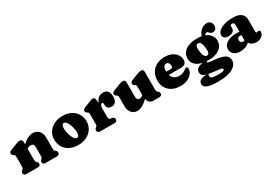

<svg xmlns="http://www.w3.org/2000/svg" viewBox="43 -1667 4207 2953"><g transform="rotate(-30 2147.0 -190.0)"><path d="M287 -452V-406Q344.5 -456.5 389.2 -476.8Q434 -497 472 -497Q539 -497 580 -452.8Q621 -408.5 621 -337V-142Q621 -116.5 624.5 -106.8Q628 -97 635 -92L642 -87Q654 -78 660.5 -68Q667 -58 667 -43Q667 -23 654.5 -11.5Q642 0 620 0H411Q369 0 369 -43Q369 -67 388 -81L396 -87Q403.5 -92.5 406.2 -103Q409 -113.5 409 -142V-286Q409 -350 354 -350Q337.5 -350 320.2 -345Q303 -340 287 -326V-142Q287 -113.5 289.8 -103Q292.5 -92.5 300 -87L308 -81Q327 -67 327 -43Q327 0 285 0H76Q54.5 0 41.8 -11.5Q29 -23 29 -43Q29 -58 35.5 -68.5Q42 -79 54 -87L61 -92Q68 -97.5 71.5 -107Q75 -116.5 75 -142V-305Q75 -327.5 69.5 -335.8Q64 -344 55 -349L48 -353Q37 -360 30 -368.5Q23 -377 23 -391Q23 -421.5 63 -437L169 -478Q194.5 -488 211 -492.5Q227.5 -497 246 -497Q265 -497 276 -484.2Q287 -471.5 287 -452Z M1001.5 -497Q1087 -497 1150.5 -464.2Q1214 -431.5 1249 -373.5Q1284 -315.5 1284 -239Q1284 -167.5 1247.5 -110.2Q1211 -53 1145.5 -19.5Q1080 14 993.5 14Q908.5 14 845 -18.5Q781.5 -51 746.2 -109.5Q711 -168 711 -246Q711 -315.5 747.5 -372.5Q784 -429.5 849.2 -463.2Q914.5 -497 1001.5 -497ZM1039 -92Q1062.5 -98.5 1070.2 -142Q1078 -185.5 1058.5 -258Q1038 -334.5 1010.8 -367Q983.5 -399.5 958.5 -392.5Q936 -386 927.5 -344.8Q919 -303.5 939 -226Q959 -149.5 986.5 -117.5Q1014 -85.5 1039 -92Z M1578.5 -446 1586 -389.5Q1604.5 -445 1640.5 -471Q1676.5 -497 1723.5 -497Q1772.5 -497 1801 -464.5Q1829.5 -432 1829.5 -367Q1829.5 -302 1803.8 -272Q1778 -242 1736 -242Q1692.5 -242 1670.5 -261.5Q1648.5 -281 1648.5 -314.5V-336Q1648.5 -363 1626.5 -363Q1611.5 -363 1601.5 -342Q1591.5 -321 1591.5 -279V-142Q1591.5 -96 1619.5 -92L1654.5 -87Q1673.5 -84.5 1681.5 -72.5Q1689.5 -60.5 1689.5 -43Q1689.5 0 1642.5 0H1385.5Q1364 0 1351.2 -11.5Q1338.5 -23 1338.5 -43Q1338.5 -58 1345 -68.2Q1351.5 -78.5 1363.5 -87L1370.5 -92Q1377.5 -97 1381 -106.8Q1384.5 -116.5 1384.5 -142V-305Q1384.5 -327.5 1379 -335.8Q1373.5 -344 1364.5 -349L1357.5 -353Q1346.5 -359.5 1339.5 -368.2Q1332.5 -377 1332.5 -391Q1332.5 -421.5 1372.5 -437L1478.5 -478Q1500.5 -486.5 1515.2 -491.8Q1530 -497 1541.5 -497Q1556.5 -497 1565.8 -486Q1575 -475 1578.5 -446Z M1904.5 -146V-305Q1904.5 -327.5 1899 -335.8Q1893.5 -344 1884.5 -349L1877.5 -353Q1866.5 -360 1859.5 -368.5Q1852.5 -377 1852.5 -391Q1852.5 -421.5 1892.5 -437L1998.5 -478Q2024 -488 2040.5 -492.5Q2057 -497 2075.5 -497Q2094.5 -497 2105.5 -484.2Q2116.5 -471.5 2116.5 -452V-197Q2116.5 -133 2163.5 -133Q2178.5 -133 2193.2 -138Q2208 -143 2223.5 -157L2227.5 -161V-305Q2227.5 -327.5 2222 -335.8Q2216.5 -344 2207.5 -349L2200.5 -353Q2189.5 -360 2182.5 -368.5Q2175.5 -377 2175.5 -391Q2175.5 -421.5 2215.5 -437L2321.5 -478Q2347 -488 2363.5 -492.5Q2380 -497 2398.5 -497Q2417.5 -497 2428.5 -484.2Q2439.5 -471.5 2439.5 -452V-142Q2439.5 -116.5 2443.2 -107Q2447 -97.5 2453.5 -92L2460.5 -87Q2472.5 -79 2479 -68.5Q2485.5 -58 2485.5 -43Q2485.5 -23 2473 -11.5Q2460.5 0 2438.5 0H2328.5Q2292.5 0 2265 -26.2Q2237.5 -52.5 2237.5 -90Q2176 -33.5 2130.2 -9.8Q2084.5 14 2045.5 14Q1982.5 14 1943.5 -30.5Q1904.5 -75 1904.5 -146Z M3050 -311Q3050 -270 3025.2 -247.8Q3000.5 -225.5 2956 -225.5H2736Q2751 -177.5 2786.2 -154.2Q2821.5 -131 2872 -131Q2902.5 -131 2932 -141Q2961.5 -151 2985.5 -170Q3011 -190 3023.5 -189Q3032.5 -188.5 3040.2 -181.5Q3048 -174.5 3048 -157Q3048 -112.5 3018.8 -73.5Q2989.5 -34.5 2936.2 -10.2Q2883 14 2810 14Q2728 14 2667 -17Q2606 -48 2572.5 -103.8Q2539 -159.5 2539 -233Q2539 -309.5 2571 -369Q2603 -428.5 2665.2 -462.8Q2727.5 -497 2818 -497Q2890.5 -497 2942.5 -471.5Q2994.5 -446 3022.2 -403.8Q3050 -361.5 3050 -311ZM2726 -298.5Q2726 -293 2726 -288H2807Q2841 -288 2841 -321.5Q2841 -362 2824.8 -380Q2808.5 -398 2788 -398Q2763 -398 2744.5 -375Q2726 -352 2726 -298.5Z M3474.5 -73.5Q3589 -62.5 3640.5 -30.2Q3692 2 3692 67.5Q3692 144.5 3604.5 194.8Q3517 245 3347 245Q3216.5 245 3156.2 220.5Q3096 196 3096 151Q3096 108.5 3129.2 85.5Q3162.5 62.5 3243 59.5Q3189 44.5 3171.5 22.2Q3154 0 3154 -30Q3154 -62 3181.5 -89Q3209 -116 3281 -125.5Q3197 -143.5 3153.5 -188.5Q3110 -233.5 3110 -294.5Q3110 -386.5 3184 -440.5Q3258 -494.5 3390.5 -494.5Q3433 -494.5 3470 -487.5L3470.5 -488.5Q3498.5 -557.5 3541.5 -590.5Q3584.5 -623.5 3635.5 -623.5Q3672 -623.5 3697.5 -601.5Q3723 -579.5 3723 -538Q3723 -500 3705 -476.8Q3687 -453.5 3654 -453.5Q3632.5 -453.5 3620 -460.8Q3607.5 -468 3599.8 -477.2Q3592 -486.5 3584.2 -493.8Q3576.5 -501 3564 -501Q3543 -501 3526.5 -471.5Q3587 -447.5 3618 -404Q3649 -360.5 3649 -310Q3649 -251 3616.2 -207.2Q3583.5 -163.5 3524.8 -139.5Q3466 -115.5 3387 -115.5Q3369.5 -115.5 3352.5 -116.5Q3342 -109 3342 -102.5Q3342 -94 3352.8 -89.8Q3363.5 -85.5 3392.2 -82.2Q3421 -79 3474.5 -73.5ZM3366 -421.5Q3340.5 -421.5 3330.5 -401Q3320.5 -380.5 3322 -348.5Q3324.5 -271.5 3342.8 -230Q3361 -188.5 3392 -188.5Q3418.5 -188.5 3428.5 -208.2Q3438.5 -228 3437 -268Q3435 -336 3417.8 -378.8Q3400.5 -421.5 3366 -421.5ZM3262 101.5Q3262 124.5 3289 137.8Q3316 151 3396 151Q3443.5 151 3467.8 147Q3492 143 3500.5 135.2Q3509 127.5 3509 117.5Q3509 99.5 3473.8 93.5Q3438.5 87.5 3346 77.5Q3304 73 3272.5 66.5L3273 68Q3269.5 71.5 3265.8 81.5Q3262 91.5 3262 101.5Z M3720 -108Q3720 -178 3784.5 -219Q3849 -260 3955 -260Q3986 -260 4009.5 -256.5V-380Q4009.5 -399 3999.2 -410.5Q3989 -422 3971.5 -422Q3958.5 -422 3948.8 -415.8Q3939 -409.5 3939 -399V-368Q3939 -326 3910.2 -303Q3881.5 -280 3828 -280Q3782.5 -280 3760.2 -299.2Q3738 -318.5 3738 -353Q3738 -386 3770 -419Q3802 -452 3867 -474Q3932 -496 4030 -496Q4125.5 -496 4172.2 -457.2Q4219 -418.5 4219 -351.5V-135Q4219 -127.5 4223.2 -121.2Q4227.5 -115 4238 -115Q4244 -115 4247.5 -116.5Q4251 -118 4254 -120Q4260 -124 4266 -124Q4279.5 -124 4286.8 -114.8Q4294 -105.5 4294 -92Q4294 -67 4277.8 -42.5Q4261.5 -18 4231.8 -2Q4202 14 4161 14Q4117 14 4083.5 -3.2Q4050 -20.5 4037 -49Q4011 -19 3966.2 -2.5Q3921.5 14 3872 14Q3802.5 14 3761.2 -21Q3720 -56 3720 -108ZM3933 -150Q3933 -126 3946.8 -112Q3960.5 -98 3983.5 -98Q3997 -98 4009.5 -102.5V-194.5Q3996.5 -199 3980.5 -199Q3959 -199 3946 -185.5Q3933 -172 3933 -150Z"/></g></svg>

Font: Fraunces 9pt SuperSoft Black
Style: Regular
Weight: 900
Version: Version 1.000;[b76b70a41]